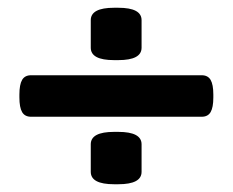

<svg xmlns="http://www.w3.org/2000/svg" viewBox="-20 -473 600 495"><path d="M214 -350V-421Q214 -453 274 -453H285Q345 -453 345 -421V-350Q345 -318 285 -318H274Q214 -318 214 -350ZM30 -222V-229Q30 -255 37 -267Q44 -279 60 -279H500Q516 -279 523 -267Q530 -255 530 -229V-222Q530 -196 523 -184Q516 -172 500 -172H60Q44 -172 37 -184Q30 -196 30 -222ZM214 -30V-101Q214 -133 274 -133H285Q345 -133 345 -101V-30Q345 2 285 2H274Q214 2 214 -30Z"/></svg>

Font: Asap-Bold
Style: Bold
Weight: 700
Designer: Pablo Cosgaya
Foundry: Omnibus-Type
Version: Version 2.000; ttfautohint (v1.8)